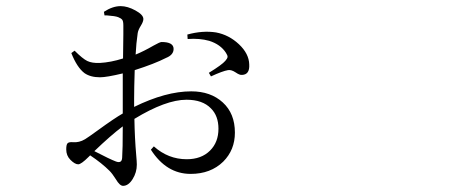

<svg xmlns="http://www.w3.org/2000/svg" viewBox="-20 -562 1540 627"><path d="M381.8 44.9Q371.1 44.9 358.4 23.4Q346.7 4.9 337.9 -3.9Q312.5 -29.3 274.4 -54.7Q272.5 -52.7 269.5 -49.8Q245.1 -25.4 235.4 -25.4Q224.6 -25.4 210 -40Q196.3 -53.7 196.3 -74.2Q196.3 -89.8 200.7 -94.2Q205.1 -98.6 217.8 -97.7Q238.3 -95.7 257.8 -107.4Q267.6 -113.3 299.8 -136.7Q353.5 -175.8 380.9 -191.4V-237.3Q380.9 -280.3 380.9 -322.3Q328.1 -309.6 306.6 -309.6Q275.4 -309.6 255.9 -323.2Q231.4 -341.8 212.9 -388.7L223.6 -396.5Q250 -370.1 265.1 -362.8Q280.3 -355.5 305.7 -356.4Q341.8 -358.4 381.8 -371.1Q381.8 -401.4 382.8 -450.2Q382.8 -472.7 382.8 -478.5Q382.8 -492.2 379.4 -497.1Q376 -502 366.2 -505.9Q356.4 -509.8 329.1 -511.7Q324.2 -511.7 321.3 -511.7L319.3 -523.4Q347.7 -542 374 -542Q396.5 -542 422.4 -527.8Q448.2 -513.7 448.2 -500Q448.2 -491.2 439.9 -478Q431.6 -464.8 429.7 -454.1Q424.8 -420.9 422.9 -383.8Q449.2 -394.5 481.4 -413.1Q502 -424.8 507.8 -424.8Q546.9 -424.8 546.9 -402.3Q546.9 -382.8 522.5 -373Q484.4 -353.5 419.9 -333Q418 -272.5 418 -240.2V-212.9Q521.5 -263.7 604.5 -263.7Q668 -263.7 707.5 -227.5Q747.1 -191.4 747.1 -128.9Q747.1 -72.3 709 -34.2Q668 5.9 602.5 5.9Q523.4 5.9 472.7 -73.2L482.4 -84Q529.3 -42 589.8 -42Q637.7 -42 666 -70.3Q693.4 -97.7 693.4 -141.6Q693.4 -183.6 668.9 -208Q641.6 -236.3 588.9 -236.3Q521.5 -236.3 418.9 -173.8Q419.9 -111.3 424.8 -55.7Q426.8 -34.2 426.8 -24.4Q426.8 1 413.1 22.9Q399.4 44.9 381.8 44.9ZM378.9 -46.9Q380.9 -73.2 380.9 -149.4Q341.8 -120.1 288.1 -68.4Q338.9 -42 358.4 -34.7Q377.9 -27.3 378.9 -46.9ZM668.9 -312.5 662.1 -324.2Q705.1 -350.6 715.8 -363.3Q722.7 -371.1 723.1 -376Q723.6 -380.9 717.8 -389.6Q700.2 -417 663.1 -428.7Q631.8 -437.5 592.8 -434.6L591.8 -449.2Q641.6 -462.9 685.5 -456.1Q727.5 -448.2 760.3 -417.5Q793 -386.7 793.9 -351.6Q795.9 -318.4 770.5 -317.4Q762.7 -316.4 750 -325.2Q735.4 -335 724.6 -333Q707 -330.1 668.9 -312.5Z"/></svg>

Font: Bpmf GenRyu Min R
Style: R
Weight: 400
Foundry: But Ko
Version: Version 1.320